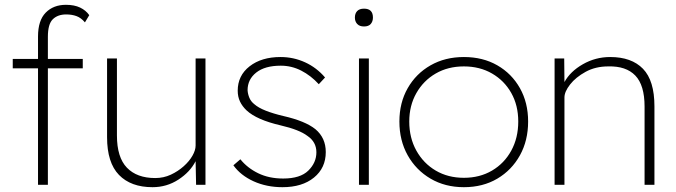

<svg xmlns="http://www.w3.org/2000/svg" viewBox="-20 -768 2809 798"><path d="M138 0V-484H33V-523H138V-616Q138 -683 170 -715.5Q202 -748 254 -748Q289 -748 313 -736.5Q337 -725 351 -705L333 -675Q317 -694 298 -701Q279 -708 255 -708Q220 -708 199.5 -688Q179 -668 179 -615V-523H324V-484H179V0Z M614 10Q524 10 474.5 -41Q425 -92 425 -198V-525H466V-205Q466 -114 507.5 -71Q549 -28 625 -28Q660 -28 690 -42Q720 -56 743.5 -77Q767 -98 780 -121Q793 -144 793 -163V-525H834V0H795L793 -98Q770 -53 721.5 -21.5Q673 10 614 10Z M1154 10Q1088 10 1034 -14.5Q980 -39 950 -81L979 -106Q1008 -70 1053 -48Q1098 -26 1157 -26Q1228 -26 1261.5 -59Q1295 -92 1295 -135Q1295 -178 1258 -203Q1224 -229 1146 -247Q1047 -270 1005 -309Q987 -326 977.5 -346Q968 -366 968 -391Q968 -454 1017.5 -492.5Q1067 -531 1146 -531Q1200 -531 1248 -509Q1296 -487 1331 -446L1305 -418Q1272 -454 1232 -474.5Q1192 -495 1147 -495Q1081 -495 1045 -466.5Q1009 -438 1009 -393Q1010 -377 1016.5 -361.5Q1023 -346 1037 -335Q1054 -320 1084.5 -308Q1115 -296 1157 -286Q1249 -265 1291 -231Q1334 -195 1334 -136Q1334 -70 1285 -30Q1236 10 1154 10Z M1493 -658Q1474 -658 1464.5 -668.5Q1455 -679 1455 -695Q1455 -712 1464.5 -722Q1474 -732 1493 -732Q1530 -732 1530 -695Q1530 -679 1521 -668.5Q1512 -658 1493 -658ZM1472 0V-525H1513V0Z M1908 10Q1830 10 1769.5 -25.5Q1709 -61 1674.5 -122.5Q1640 -184 1640 -263Q1640 -341 1674.5 -401.5Q1709 -462 1769.5 -496.5Q1830 -531 1908 -531Q1987 -531 2047 -496.5Q2107 -462 2141 -401.5Q2175 -341 2175 -263Q2175 -184 2141 -122.5Q2107 -61 2047 -25.5Q1987 10 1908 10ZM1908 -29Q1974 -29 2025 -59Q2076 -89 2105 -142Q2134 -195 2134 -263Q2134 -330 2105 -381.5Q2076 -433 2025 -462.5Q1974 -492 1908 -492Q1842 -492 1791 -462.5Q1740 -433 1710.5 -381Q1681 -329 1681 -263Q1681 -195 1710.5 -142Q1740 -89 1791 -59Q1842 -29 1908 -29Z M2285 0V-525H2325L2326 -427Q2350 -471 2402.5 -501Q2455 -531 2516 -531Q2605 -531 2652.5 -482Q2700 -433 2700 -326V0H2659V-325Q2659 -414 2620.5 -454Q2582 -494 2508 -492Q2455 -492 2414 -469.5Q2373 -447 2349.5 -417Q2326 -387 2326 -363V0Z"/></svg>

Font: Readex Pro Light
Style: Regular
Weight: 300
Designer: Bonnie Shaver-Troup, Thomas Jockin
Foundry: Lexend
Version: Version 1.200; ttfautohint (v1.8.3)